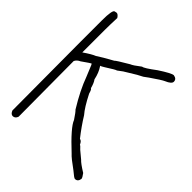

<svg xmlns="http://www.w3.org/2000/svg" viewBox="-198 -789 895 895"><g transform="rotate(45 250.0 -341.0)"><path d="M43 -683.6Q52.7 -683.6 62.5 -668Q60.5 -618.7 60.5 -589.8V-439.5Q97.7 -465.3 117.2 -472.7Q140.1 -488.3 193.4 -517.6Q196.8 -522.9 257.8 -558.6Q269.5 -562.5 304.7 -589.8Q315.4 -589.8 367.2 -628.9Q423.8 -666 437.5 -666Q459 -662.6 459 -644.5Q459 -630.4 427.7 -617.2Q414.6 -611.8 363.3 -576.2L341.8 -560.5Q319.8 -550.3 277.3 -523.4Q259.8 -514.2 234.4 -494.1Q229 -494.1 183.6 -464.8Q168.5 -455.1 164.1 -455.1V-453.1Q181.6 -428.2 189.5 -390.6Q199.2 -378.4 207 -349.6Q212.4 -349.6 218.8 -326.2Q249.5 -265.6 273.4 -238.3Q301.3 -192.9 337.9 -146.5Q348.1 -146.5 357.4 -127Q360.8 -127 375 -111.3Q376 -111.3 410.2 -82Q421.4 -69.3 460.9 -44.9Q474.6 -26.9 474.6 -19.5Q471.2 2 453.1 2Q447.3 2 419.9 -21.5Q372.1 -55.7 359.4 -70.3Q268.6 -154.8 255.9 -189.5Q234.9 -221.2 226.6 -228.5Q177.7 -308.1 154.3 -373L130.9 -429.7Q128.9 -429.7 128.9 -433.6Q125 -433.6 84 -404.3Q67.4 -397 60.5 -382.8Q62.5 -63.5 62.5 -17.6Q56.2 0 41 0Q28.8 0 21.5 -17.6Q19.5 -320.8 19.5 -468.8V-609.4Q19.5 -681.6 33.2 -681.6Z"/></g></svg>

Font: CEF Fonts CJK Mono
Style: Regular
Weight: 400
Designer: PartyBoss (派对大魔王)
Version: Release 2.25